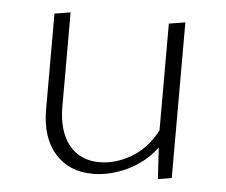

<svg xmlns="http://www.w3.org/2000/svg" viewBox="-39 -457 594 505"><g transform="rotate(5 258.0 -205.0)"><path d="M431 -414V-3L395 3L390 -80Q359 -39 313.5 -17.5Q268 4 223 4Q160 4 123 -38Q86 -80 86 -154V-407L128 -414V-166Q128 -101 157 -64.5Q186 -28 238 -28Q280 -28 321 -52Q362 -76 388 -125V-407Z"/></g></svg>

Font: Ysabeau Light
Style: Regular
Weight: 300
Designer: Christian Thalmann (Catharsis Fonts)
Version: Version 0.003